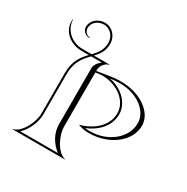

<svg xmlns="http://www.w3.org/2000/svg" viewBox="-178 -949 1074 1102"><g transform="rotate(30 359.0 -397.5)"><path d="M389.7 -532.3C410.1 -535.1 431 -537 455 -537C566.5 -537 657 -470.7 657 -389C657 -291.3 559.8 -212 440 -212C429.3 -212 420.2 -212.6 409.6 -214.3C484.4 -245.1 539 -304.4 539 -379C539 -454.8 473.5 -515.7 389.7 -532.3ZM348 -600H244.7C270.3 -627.3 292 -655.8 292 -705.2C292 -754.9 253.6 -795.2 206.4 -795.2C159.8 -795.2 122 -761.6 122 -720.2C122 -694.8 144.4 -674.2 172 -674.2V-678.2C151 -678.2 134 -697 134 -720.2C134 -755 166.4 -783.2 206.3 -783.2C247 -783.2 280 -748.3 280 -705.2C280 -656.2 256.3 -628.5 229.1 -600H168C96 -600 37.8 -654 37.8 -720.2H35.8C34.9 -714.6 34.5 -709.2 34.5 -704.1C34.5 -640.1 94 -588 168 -588H217.6C184.3 -553 150 -512.4 150 -428V-160C150 -107.3 108.6 -14.3 52 -2V0H398V-2C341.4 -14.3 300 -107.3 300 -160V-520C307 -521 313 -521.9 320 -523C328.1 -524.3 335 -524.8 343.2 -524.8C444.7 -524.8 527 -459.5 527 -379C527 -300.4 460 -237.8 371 -214V-212C394.4 -203.8 415.3 -200 440 -200C575.2 -200 685 -284.7 685 -389C685 -477.3 582 -549 455 -549C396.8 -549 357.9 -538.4 300 -530V-535C300 -563.3 320 -592 348 -598ZM233.2 -588H304C284 -572 268 -553.3 268 -530V-160C268 -100.3 296.8 -50.5 344.7 -12H95.3C137 -48.7 162 -115.3 162 -160V-428C162 -513.5 198.8 -552.3 233.2 -588Z"/></g></svg>

Font: SortefaxS01
Style: Medium
Weight: 500
Designer: gluk
Foundry: gluk
Version: Version 0.261